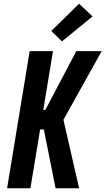

<svg xmlns="http://www.w3.org/2000/svg" viewBox="-20 -1009 565 1029"><path d="M18 0 139 -735H264L212 -420H223L389 -735H525L320 -367L404 0H278L215 -315H195L143 0ZM312 -787 255 -843 404 -989 476 -921Z"/></svg>

Font: Iosevka Term Curly Extrabold
Style: Italic
Weight: 800
Italic angle: -9°
Designer: Belleve Invis
Foundry: Belleve Invis
Version: Version 32.3.0